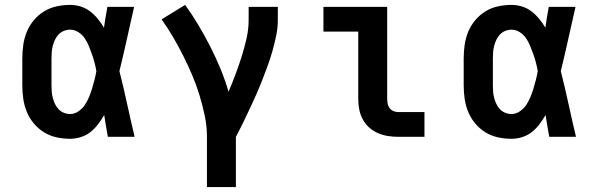

<svg xmlns="http://www.w3.org/2000/svg" viewBox="-20 -558 2440 783"><path d="M266 8Q238 8 210.5 2Q183 -4 159.5 -18.5Q136 -33 118 -54.5Q100 -76 89.5 -101.5Q79 -127 75 -154.5Q71 -182 71 -210V-320Q71 -348 75 -375.5Q79 -403 89.5 -428.5Q100 -454 118 -475.5Q136 -497 159.5 -511.5Q183 -526 210.5 -532Q238 -538 266 -538Q288 -538 309 -531.5Q330 -525 347.5 -511.5Q365 -498 379 -481Q393 -464 404 -445Q407 -466 410.5 -487.5Q414 -509 418 -530H527Q512 -465 497.5 -399Q483 -333 467 -268Q484 -201 498.5 -134Q513 -67 529 0H420Q416 -22 412 -44.5Q408 -67 405 -89Q394 -70 380.5 -52Q367 -34 349.5 -20Q332 -6 310 1Q288 8 266 8ZM266 -93Q284 -93 300 -104Q316 -115 326 -130Q336 -145 343 -162Q350 -179 355.5 -197Q361 -215 365.5 -232.5Q370 -250 373 -268Q370 -286 365.5 -303Q361 -320 355 -337Q349 -354 342 -371Q335 -388 325 -402.5Q315 -417 299.5 -427Q284 -437 266 -437Q253 -437 240.5 -432Q228 -427 219 -417.5Q210 -408 204.5 -396.5Q199 -385 195.5 -372Q192 -359 191 -346Q190 -333 190 -320V-210Q190 -197 191 -184Q192 -171 195.5 -158Q199 -145 204.5 -133.5Q210 -122 219 -112.5Q228 -103 240.5 -98Q253 -93 266 -93Z M824 205V0Q824 -43 815 -86Q806 -129 793.5 -170Q781 -211 764 -251Q747 -291 727.5 -330Q708 -369 686 -406.5Q664 -444 639 -479L735 -538Q764 -498 789.5 -455Q815 -412 837.5 -368Q860 -324 879 -278Q898 -232 912 -184Q927 -219 940.5 -255Q954 -291 965.5 -327.5Q977 -364 985.5 -401.5Q994 -439 994 -477V-530H1113V-477Q1113 -445 1106.5 -413.5Q1100 -382 1091.5 -351.5Q1083 -321 1072 -291Q1061 -261 1049.5 -231.5Q1038 -202 1025 -172.5Q1012 -143 998.5 -114.5Q985 -86 971 -57Q957 -28 942 0V205Z M1604 0Q1582 0 1561 -3.5Q1540 -7 1520.5 -15.5Q1501 -24 1485 -38.5Q1469 -53 1459 -72Q1449 -91 1445 -112Q1441 -133 1441 -155V-429H1299V-530H1559V-155Q1559 -145 1561 -135Q1563 -125 1569 -117Q1575 -109 1584.5 -105Q1594 -101 1604 -101H1711V0Z M2066 8Q2038 8 2010.5 2Q1983 -4 1959.5 -18.5Q1936 -33 1918 -54.5Q1900 -76 1889.5 -101.5Q1879 -127 1875 -154.5Q1871 -182 1871 -210V-320Q1871 -348 1875 -375.5Q1879 -403 1889.5 -428.5Q1900 -454 1918 -475.5Q1936 -497 1959.5 -511.5Q1983 -526 2010.5 -532Q2038 -538 2066 -538Q2088 -538 2109 -531.5Q2130 -525 2147.5 -511.5Q2165 -498 2179 -481Q2193 -464 2204 -445Q2207 -466 2210.5 -487.5Q2214 -509 2218 -530H2327Q2312 -465 2297.5 -399Q2283 -333 2267 -268Q2284 -201 2298.5 -134Q2313 -67 2329 0H2220Q2216 -22 2212 -44.5Q2208 -67 2205 -89Q2194 -70 2180.5 -52Q2167 -34 2149.5 -20Q2132 -6 2110 1Q2088 8 2066 8ZM2066 -93Q2084 -93 2100 -104Q2116 -115 2126 -130Q2136 -145 2143 -162Q2150 -179 2155.5 -197Q2161 -215 2165.5 -232.5Q2170 -250 2173 -268Q2170 -286 2165.5 -303Q2161 -320 2155 -337Q2149 -354 2142 -371Q2135 -388 2125 -402.5Q2115 -417 2099.5 -427Q2084 -437 2066 -437Q2053 -437 2040.5 -432Q2028 -427 2019 -417.5Q2010 -408 2004.5 -396.5Q1999 -385 1995.5 -372Q1992 -359 1991 -346Q1990 -333 1990 -320V-210Q1990 -197 1991 -184Q1992 -171 1995.5 -158Q1999 -145 2004.5 -133.5Q2010 -122 2019 -112.5Q2028 -103 2040.5 -98Q2053 -93 2066 -93Z"/></svg>

Font: Iosevka Slab Extended
Style: Bold
Weight: 700
Width: 7
Monospace: yes
Designer: Belleve Invis
Foundry: Belleve Invis
Version: Version 11.1.0; ttfautohint (v1.8.3)